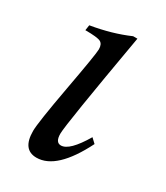

<svg xmlns="http://www.w3.org/2000/svg" viewBox="-131 -540 527 608"><g transform="rotate(30 132.5 -236.0)"><path d="M101.6 7.3Q50.3 7.3 50.3 -61Q50.3 -90.8 75.9 -231Q101.6 -371.1 101.6 -388.7Q101.6 -407.7 90.1 -413.8Q78.6 -419.9 34.2 -419.9L37.1 -439.5Q113.3 -452.1 174.8 -479H190.4Q129.4 -129.9 129.4 -96.7Q129.4 -64.9 149.4 -64.9Q180.2 -64.9 223.1 -137.7L239.7 -122.1Q174.8 7.3 101.6 7.3Z"/></g></svg>

Font: Kelvinch
Style: Italic
Weight: 400
Italic angle: -10°
Designer: Paul James Miller
Foundry: High-Logic / Made with FontCreator
Version: Version 3.40;July 22, 2017;FontCreator 11.0.0.2388 64-bit